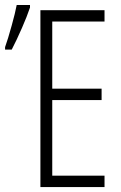

<svg xmlns="http://www.w3.org/2000/svg" viewBox="-20 -755 490 775"><path d="M0.5 -564.9Q11.7 -595.7 27.3 -652.3Q41.5 -703.1 47.4 -734.9H101.1V-724.6Q88.9 -688.5 68.8 -642.6Q46.4 -591.3 27.3 -554.7H0.5ZM401.9 0H143.1V-713.9H401.9V-668H190.9V-397H390.1V-351.1H190.9V-45.9H401.9Z"/></svg>

Font: Germano
Style: Regular
Weight: 300
Width: 3
Foundry: Ascender Corporation
Version: Version 1.10; ttfautohint (v1.5)